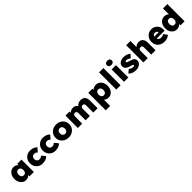

<svg xmlns="http://www.w3.org/2000/svg" viewBox="652 -3218 5841 5841"><g transform="rotate(-45 3573.0 -297.5)"><path d="M263 9Q197 9 144.5 -26.5Q92 -62 61.5 -124.5Q31 -187 31 -267Q31 -349 61 -411.5Q91 -474 144 -509Q197 -544 266 -544Q317 -544 354.5 -525.5Q392 -507 418 -476V-533H601V0H414V-56Q387 -27 349 -9Q311 9 263 9ZM316 -144Q364 -144 391.5 -176.5Q419 -209 419 -267Q419 -325 391.5 -358Q364 -391 316 -391Q269 -391 242 -358Q215 -325 215 -267Q215 -209 242 -176.5Q269 -144 316 -144Z M979 10Q899 10 836.5 -26Q774 -62 738.5 -124.5Q703 -187 703 -267Q703 -347 738.5 -410Q774 -473 836.5 -508.5Q899 -544 979 -544Q1051 -544 1111.5 -521Q1172 -498 1209 -455L1107 -335Q1089 -356 1061 -370.5Q1033 -385 996 -385Q947 -385 916.5 -352Q886 -319 886 -268Q886 -218 915.5 -184.5Q945 -151 996 -151Q1034 -151 1061 -164Q1088 -177 1107 -199L1208 -78Q1172 -36 1111 -13Q1050 10 979 10Z M1529 10Q1449 10 1386.5 -26Q1324 -62 1288.5 -124.5Q1253 -187 1253 -267Q1253 -347 1288.5 -410Q1324 -473 1386.5 -508.5Q1449 -544 1529 -544Q1601 -544 1661.5 -521Q1722 -498 1759 -455L1657 -335Q1639 -356 1611 -370.5Q1583 -385 1546 -385Q1497 -385 1466.5 -352Q1436 -319 1436 -268Q1436 -218 1465.5 -184.5Q1495 -151 1546 -151Q1584 -151 1611 -164Q1638 -177 1657 -199L1758 -78Q1722 -36 1661 -13Q1600 10 1529 10Z M2098 10Q2013 10 1946 -26Q1879 -62 1841 -124.5Q1803 -187 1803 -267Q1803 -347 1841 -410Q1879 -473 1946 -508.5Q2013 -544 2098 -544Q2183 -544 2249.5 -508.5Q2316 -473 2354 -410Q2392 -347 2392 -267Q2392 -187 2354 -124.5Q2316 -62 2249.5 -26Q2183 10 2098 10ZM2098 -147Q2144 -147 2174 -181Q2204 -215 2204 -267Q2204 -320 2174 -354Q2144 -388 2098 -388Q2051 -388 2021 -354Q1991 -320 1991 -267Q1991 -215 2021 -181Q2051 -147 2098 -147Z M2494 0V-533H2668L2672 -479Q2701 -514 2741.5 -529Q2782 -544 2821 -544Q2869 -544 2908 -525.5Q2947 -507 2973 -457Q3003 -501 3052.5 -522.5Q3102 -544 3147 -544Q3244 -544 3294 -488.5Q3344 -433 3344 -328V0H3158V-312Q3158 -391 3090 -391Q3056 -391 3034 -370Q3012 -349 3012 -317V0H2826V-313Q2826 -351 2808 -371Q2790 -391 2758 -391Q2724 -391 2702.5 -370Q2681 -349 2681 -318V0Z M3475 220V-533H3649L3653 -483Q3680 -510 3722 -527Q3764 -544 3814 -544Q3880 -544 3932.5 -508.5Q3985 -473 4014.5 -411Q4044 -349 4044 -267Q4044 -187 4014 -124.5Q3984 -62 3931 -26.5Q3878 9 3810 9Q3767 9 3728.5 -6Q3690 -21 3663 -47V220ZM3760 -144Q3808 -144 3835 -177Q3862 -210 3862 -267Q3862 -325 3835 -358Q3808 -391 3760 -391Q3712 -391 3685 -358Q3658 -325 3658 -267Q3658 -210 3685 -177Q3712 -144 3760 -144Z M4147 0V-740H4333V0Z M4573 -634Q4523 -634 4494.5 -657.5Q4466 -681 4466 -724Q4466 -764 4494.5 -789.5Q4523 -815 4573 -815Q4624 -815 4652 -791.5Q4680 -768 4680 -724Q4680 -684 4651.5 -659Q4623 -634 4573 -634ZM4480 0V-533H4666V0Z M4994 10Q4911 10 4848.5 -16Q4786 -42 4750 -83L4860 -177Q4891 -147 4931.5 -133.5Q4972 -120 5003 -120Q5050 -120 5050 -151Q5050 -168 5033 -176Q5016 -185 4949 -202Q4863 -224 4818 -265Q4796 -286 4783.5 -313Q4771 -340 4771 -374Q4771 -427 4802.5 -465Q4834 -503 4885 -523.5Q4936 -544 4993 -544Q5063 -544 5122 -523Q5181 -502 5225 -465L5130 -359Q5104 -381 5066.5 -399Q5029 -417 4998 -417Q4949 -417 4949 -386Q4949 -367 4970 -356Q4979 -351 5001 -343.5Q5023 -336 5063 -325Q5109 -312 5143 -295.5Q5177 -279 5198 -256Q5229 -221 5229 -174Q5229 -120 5198.5 -78.5Q5168 -37 5115 -13.5Q5062 10 4994 10Z M5314 0V-740H5497V-480Q5524 -509 5564.5 -526.5Q5605 -544 5650 -544Q5740 -544 5788 -488.5Q5836 -433 5836 -328V0H5650V-313Q5650 -392 5580 -391Q5545 -391 5523 -370Q5501 -349 5501 -318V0Z M6224 10Q6133 10 6066.5 -25.5Q6000 -61 5964.5 -123.5Q5929 -186 5929 -266Q5929 -347 5963.5 -410Q5998 -473 6059.5 -508.5Q6121 -544 6199 -545Q6276 -544 6334.5 -508.5Q6393 -473 6425.5 -411.5Q6458 -350 6456 -270L6455 -228H6109Q6123 -192 6157.5 -171.5Q6192 -151 6245 -151Q6276 -151 6299.5 -159Q6323 -167 6350 -187L6436 -66Q6383 -24 6330.5 -7Q6278 10 6224 10ZM6203 -393Q6123 -393 6104 -321H6288Q6287 -353 6263.5 -373Q6240 -393 6203 -393Z M6747 11Q6680 11 6627.5 -24.5Q6575 -60 6545 -122.5Q6515 -185 6515 -266Q6515 -347 6545 -409.5Q6575 -472 6628.5 -508Q6682 -544 6750 -544Q6794 -544 6832.5 -528.5Q6871 -513 6897 -487V-740H7085V0H6915L6909 -53Q6883 -24 6840 -6.5Q6797 11 6747 11ZM6800 -142Q6848 -142 6875 -175Q6902 -208 6902 -266Q6902 -325 6875 -358Q6848 -391 6800 -391Q6752 -391 6725 -358Q6698 -325 6698 -266Q6698 -208 6725 -175Q6752 -142 6800 -142Z"/></g></svg>

Font: Lexend ExtraBold
Style: Regular
Weight: 800
Designer: Bonnie Shaver-Troup, Thomas Jockin
Foundry: Lexend
Version: Version 1.007; ttfautohint (v1.8.3)